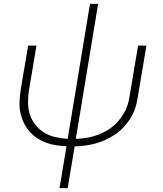

<svg xmlns="http://www.w3.org/2000/svg" viewBox="-20 -755 840 990"><path d="M287 215 323 -1Q294 -2 266.5 -6.5Q239 -11 213.5 -21Q188 -31 166 -46.5Q144 -62 127.5 -82.5Q111 -103 100 -128Q89 -153 84 -180.5Q79 -208 81 -236.5Q83 -265 87 -294L125 -520H168L129 -288Q124 -255 124.5 -223Q125 -191 135 -162Q145 -133 164 -109.5Q183 -86 209 -70.5Q235 -55 266 -48Q297 -41 329 -39L444 -735H486L371 -39Q394 -40 417.5 -43Q441 -46 464.5 -53Q488 -60 510 -70.5Q532 -81 552 -95.5Q572 -110 588.5 -129Q605 -148 617.5 -169Q630 -190 637.5 -212.5Q645 -235 648 -258L692 -520H735L690 -252Q686 -225 677.5 -198.5Q669 -172 654 -147.5Q639 -123 619.5 -101.5Q600 -80 576 -63.5Q552 -47 526.5 -35Q501 -23 473.5 -15.5Q446 -8 419 -4.5Q392 -1 365 0L329 215Z"/></svg>

Font: Iosevka Aile XLt Obl
Style: Regular
Weight: 200
Italic angle: -9°
Designer: Belleve Invis
Foundry: Belleve Invis
Version: Version 31.1.0; ttfautohint (v1.8.4)